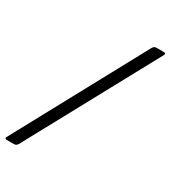

<svg xmlns="http://www.w3.org/2000/svg" viewBox="-224 -847 932 1050"><g transform="rotate(30 242.5 -322.0)"><path d="M503 -731 59 87Q51 101 36 101H-9Q-20 101 -20 94Q-20 91 -18 87L425 -731Q433 -745 448 -745H494Q505 -745 505 -738Q505 -735 503 -731Z"/></g></svg>

Font: Crete Round
Style: Italic
Weight: 400
Designer: Veronika Burian
Foundry: TypeTogether
Version: Version 1.001; ttfautohint (v1.6)